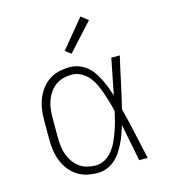

<svg xmlns="http://www.w3.org/2000/svg" viewBox="-113 -843 826 940"><g transform="rotate(-15 300.0 -373.0)"><path d="M267 8Q240 8 213 2Q186 -4 163 -19Q140 -34 123.5 -56Q107 -78 97 -103Q87 -128 83 -155.5Q79 -183 79 -210V-310Q79 -337 83 -364.5Q87 -392 97 -417Q107 -442 123.5 -464Q140 -486 163 -501Q186 -516 213 -522Q240 -528 267 -528Q290 -528 312 -520Q334 -512 352 -497.5Q370 -483 383 -464Q396 -445 406.5 -424Q417 -403 425 -381.5Q433 -360 440 -338Q449 -384 458 -429.5Q467 -475 476 -520H519Q504 -456 490.5 -391.5Q477 -327 461 -263Q478 -198 492 -132Q506 -66 521 0H478Q469 -47 459.5 -94Q450 -141 441 -188Q434 -165 426 -143Q418 -121 407.5 -100Q397 -79 384 -59.5Q371 -40 353 -24.5Q335 -9 313 -0.5Q291 8 267 8ZM267 -30Q292 -30 314.5 -43Q337 -56 352.5 -76Q368 -96 378.5 -119Q389 -142 397.5 -166Q406 -190 412.5 -214.5Q419 -239 424 -263Q419 -287 412 -311Q405 -335 397 -358.5Q389 -382 378.5 -404.5Q368 -427 352.5 -446Q337 -465 314.5 -477.5Q292 -490 267 -490Q245 -490 223.5 -484.5Q202 -479 184.5 -466Q167 -453 154.5 -435Q142 -417 134.5 -396Q127 -375 124.5 -353.5Q122 -332 122 -310V-210Q122 -188 124.5 -166.5Q127 -145 134.5 -124Q142 -103 154.5 -85Q167 -67 184.5 -54Q202 -41 223.5 -35.5Q245 -30 267 -30ZM293 -589 264 -611 382 -754 418 -726Z"/></g></svg>

Font: Zed Sans Extralight Extended
Style: Regular
Weight: 200
Width: 7
Designer: Belleve Invis
Foundry: Belleve Invis
Version: Version 1.0.0; ttfautohint (v1.8.4)